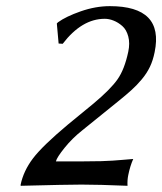

<svg xmlns="http://www.w3.org/2000/svg" viewBox="-20 -598 526 622"><path d="M319.3 -537.1Q245.1 -537.1 183.1 -456.1L169.9 -457L164.1 -522L168 -525.9Q193.4 -544.4 241.5 -561.3Q289.6 -578.1 335.9 -578.1Q511.7 -578.1 481 -429.2Q475.6 -402.3 465.8 -381.8Q455.6 -360.4 439 -340.6Q422.4 -320.8 405.3 -305.7Q388.7 -290.5 360.8 -268.1L246.6 -175.8Q213.9 -149.9 189 -118.9Q164.1 -87.9 161.1 -75.2H249Q282.7 -75.2 307.6 -75.9Q332.5 -76.7 344.7 -77.6L377 -80.1Q397.5 -82 411.6 -83Q401.4 -60.1 395.5 -30.8Q392.1 -14.2 393.1 3.9Q299.3 0 244.1 0Q199.2 0 46.9 3.9V0Q56.2 -44.4 86.9 -85Q117.7 -125.5 199.2 -193.8L283.7 -263.2Q338.4 -309.1 360.8 -341.1Q383.3 -373 395.5 -430.2Q401.4 -458 395.5 -480Q389.6 -502 376.2 -513.7Q362.8 -525.4 348.1 -531.2Q333.5 -537.1 319.3 -537.1Z"/></svg>

Font: Linux Biolinum G
Style: Italic
Weight: 400
Italic angle: -12°
Designer: Philipp H. Poll
Foundry: Philipp H. Poll
Version: Version 0.5.1